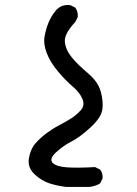

<svg xmlns="http://www.w3.org/2000/svg" viewBox="-20 -611 540 756"><path d="M240.2 125Q207 121.1 175.8 111.3Q144.5 101.6 116.2 75.2Q87.9 48.8 93.8 12.7Q99.6 -23.4 119.1 -45.9Q138.7 -68.4 163.1 -86.4Q187.5 -104.5 211.9 -117.2Q236.3 -129.9 258.3 -143.6Q280.3 -157.2 297.9 -176.8Q315.4 -196.3 304.2 -222.2Q293 -248 265.6 -271Q238.3 -293.9 208 -330.1Q177.7 -366.2 164.1 -401.9Q150.4 -437.5 155.3 -466.3Q160.2 -495.1 170.9 -521.5Q181.6 -547.9 201.2 -571.3Q222.7 -594.7 256.8 -590.8L276.4 -581.1Q288.1 -565.4 286.1 -543.9L276.4 -524.4Q232.4 -477.5 235.4 -446.3Q238.3 -415 262.2 -385.7Q286.1 -356.4 326.2 -322.8Q366.2 -289.1 377 -249.5Q387.7 -210 382.8 -178.7Q377.9 -147.5 335.9 -108.9Q293.9 -70.3 261.2 -53.7Q228.5 -37.1 200.7 -11.2Q172.9 14.6 187 29.8Q201.2 44.9 242.7 47.9Q284.2 50.8 354.5 46.9L374 56.6Q385.7 70.3 383.8 91.8L374 111.3Q354.5 123 331.1 125Z"/></svg>

Font: JasonHandwriting4
Style: Regular
Weight: 400
Version: Version 1.01.21